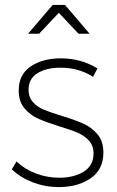

<svg xmlns="http://www.w3.org/2000/svg" viewBox="-20 -759 476 780"><path d="M226 -484Q168 -484 132 -461.5Q96 -439 96 -394Q96 -364 114 -344Q132 -324 159 -313Q186 -302 232 -288Q287 -271 320 -256Q353 -241 376.5 -213Q400 -185 400 -139Q400 -70 348 -34.5Q296 1 219 1Q164 1 114 -18Q64 -37 28 -71L47 -103Q81 -71 126.5 -54Q172 -37 221 -37Q281 -37 320.5 -62Q360 -87 360 -135Q360 -167 341.5 -187.5Q323 -208 295 -220Q267 -232 220 -246Q166 -263 134 -277.5Q102 -292 79 -319.5Q56 -347 56 -391Q56 -456 104.5 -489Q153 -522 227 -522Q309 -522 376 -481L358 -447Q300 -484 226 -484ZM344 -622H299L219 -707L139 -622H94L194 -739H244Z"/></svg>

Font: Argentum Sans ExtraLight
Style: Regular
Weight: 275
Designer: Julieta Ulanovsky (Modified by Cristiano Sobral)
Foundry: Julieta Ulanovsky
Version: Version 1.000; ttfautohint (v1.5.65-e2d9)